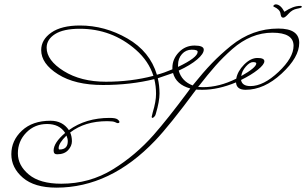

<svg xmlns="http://www.w3.org/2000/svg" viewBox="-20 -824 1405 881"><path d="M1358 -797Q1365 -797 1365 -792.5Q1365 -788 1343 -784Q1321 -780 1304.5 -761.5Q1288 -743 1280.5 -743Q1273 -743 1270.5 -748.5Q1268 -754 1267 -762Q1264 -781 1237 -793Q1234 -794 1234 -796Q1234 -798 1237.5 -801Q1241 -804 1245 -804Q1267 -804 1285 -770Q1325 -797 1358 -797ZM291 -176Q291 -188 285 -202Q249 -167 249 -144Q249 -138 253 -138Q291 -138 291 -176ZM1156 -533Q1156 -539 1141 -539Q1126 -539 1108 -518.5Q1090 -498 1087 -475Q1156 -514 1156 -533ZM797 -526V-517Q887 -560 887 -586Q887 -596 860 -596Q833 -596 815 -576Q797 -556 797 -526ZM1086 -457Q1091 -429 1129 -429Q1189 -429 1258 -494Q1327 -559 1327 -614Q1327 -674 1230 -674Q1132 -674 1046 -599Q1003 -561 969 -522.5Q935 -484 889 -425Q896 -424 911 -424Q986 -424 1064 -463Q1070 -497 1100 -527.5Q1130 -558 1161.5 -558Q1193 -558 1193 -543Q1193 -528 1163 -504Q1133 -480 1086 -457ZM684 -476Q662 -544 604 -595Q494 -692 346 -692Q271 -692 232.5 -667.5Q194 -643 194 -605Q194 -547 272.5 -498Q351 -449 466 -449Q581 -449 684 -476ZM774 -489 704 -465Q712 -431 712 -395Q712 -359 695 -302Q694 -295 688.5 -289Q683 -283 679.5 -283Q676 -283 676 -288L681 -309Q696 -358 696 -393.5Q696 -429 688 -461Q580 -434 452 -434Q324 -434 246.5 -483Q169 -532 169 -594Q169 -642 215.5 -674.5Q262 -707 347 -707Q461 -707 564.5 -647.5Q668 -588 700 -481Q734 -490 771 -506V-513Q771 -553 800.5 -584Q830 -615 872.5 -615Q915 -615 915 -596Q915 -577 884.5 -551Q854 -525 800 -500Q814 -451 864 -432Q913 -493 952 -533.5Q991 -574 1040 -614Q1138 -693 1257 -693Q1353 -693 1353 -627Q1353 -561 1272.5 -486.5Q1192 -412 1107 -412Q1065 -412 1063 -446Q981 -412 909 -412Q889 -412 880 -413Q758 -248 692 -179Q486 37 239 37Q138 37 85 -8.5Q32 -54 32 -116.5Q32 -179 80.5 -224.5Q129 -270 212 -270Q267 -270 296 -227Q374 -283 483 -283Q510 -283 519 -276.5Q528 -270 528 -264.5Q528 -259 520 -259Q517 -259 508 -263.5Q499 -268 472 -268Q369 -268 302 -216Q310 -198 310 -176Q310 -154 292.5 -135Q275 -116 242 -116Q226 -116 226 -133Q226 -169 279 -214Q253 -255 196 -255Q139 -255 100.5 -215.5Q62 -176 62 -120.5Q62 -65 112.5 -23Q163 19 261 19Q391 19 498 -47Q602 -111 685 -205Q750 -279 840 -400Q849 -412 853 -418Q788 -436 774 -489Z"/></svg>

Font: Miss Fajardose
Style: Regular
Weight: 400
Version: Version 1.000